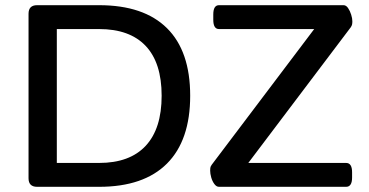

<svg xmlns="http://www.w3.org/2000/svg" viewBox="-20 -720 1423 740"><path d="M123 0Q90 0 90 -33V-667Q90 -700 123 -700H362Q534 -700 623.5 -611.5Q713 -523 713 -351Q713 -179 623.5 -89.5Q534 0 362 0ZM199 -92H362Q480 -92 541.5 -158Q603 -224 603 -351Q603 -478 541.5 -543Q480 -608 362 -608H199ZM824 0Q814 0 806 -11Q798 -22 794 -36.5Q790 -51 790 -62Q790 -67 790.5 -72.5Q791 -78 796 -85L1191 -608H824Q802 -608 802 -644V-664Q802 -700 824 -700H1304Q1314 -700 1321.5 -689Q1329 -678 1333.5 -663.5Q1338 -649 1338 -638Q1338 -631 1337 -626Q1336 -621 1332 -615L937 -92H1314Q1337 -92 1337 -56V-36Q1337 0 1314 0Z"/></svg>

Font: Asap Semi Expanded Medium
Style: Regular
Weight: 500
Width: 6
Designer: Pablo Cosgaya
Foundry: Omnibus-Type
Version: Version 3.001; ttfautohint (v1.8.4.7-5d5b)